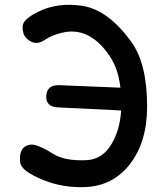

<svg xmlns="http://www.w3.org/2000/svg" viewBox="-20 -762 694 794"><path d="M359.9 -606.4Q406.2 -576.2 441.9 -516.6Q469.7 -469.7 478 -399.4L225.6 -409.7Q174.3 -411.6 171.4 -366.2Q168.5 -320.3 219.7 -317.9L481 -305.2Q475.6 -217.8 435.5 -157.2Q398.4 -102.1 336.4 -99.6Q248 -95.7 200.2 -125.5Q130.9 -168.9 103.5 -163.6Q56.2 -154.8 63.5 -90.3Q67.4 -54.2 161.6 -16.6Q239.3 14.6 329.1 11.7Q446.3 8.3 517.3 -83.3Q588.4 -174.8 588.4 -322.3Q588.4 -498.5 522.9 -589.4Q427.2 -721.2 320.8 -737.8Q219.2 -753.4 137.7 -713.4Q75.7 -682.1 73.7 -654.8Q71.8 -620.1 90.8 -602.1Q125.5 -570.8 162.1 -595.2Q195.8 -617.7 239.3 -627.4Q304.2 -642.1 359.9 -606.4Z"/></svg>

Font: Comic Relief LRS
Style: Regular
Weight: 400
Designer: Jeff Davis
Foundry: Loudifier
Version: Version 1.0